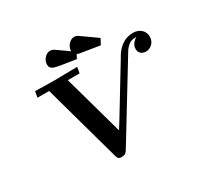

<svg xmlns="http://www.w3.org/2000/svg" viewBox="-180 -1098 1375 1327"><g transform="rotate(-30 507.0 -434.0)"><path d="M130.9 -638.2 139.2 -686Q230 -683.1 292 -683.1L475.1 -686L466.8 -638.2H373L505.9 -161.1L536.1 -209L763.2 -582L769 -591.8Q774.9 -603 780.5 -611.6Q786.1 -620.1 796.6 -633.1Q807.1 -646 819.6 -656.5Q832 -667 847.4 -676.5Q862.8 -686 883.3 -691.4Q903.8 -696.8 925.8 -696.8Q963.9 -696.8 989 -674.3Q1014.2 -651.9 1014.2 -616.2Q1014.2 -582 991.7 -560.5Q969.2 -539.1 939.9 -539.1Q917 -539.1 901.6 -553Q886.2 -566.9 886.2 -589.8Q886.2 -631.8 932.1 -660.2H923.8Q905.8 -660.2 890.9 -655Q876 -649.9 864.5 -638.9Q853 -627.9 847.4 -621.6Q841.8 -615.2 832.5 -599.6Q823.2 -584 821.8 -582L478 -19Q466.8 -2 457.5 2.9Q448.2 7.8 431.2 7.8H430.2Q411.1 7.8 404.5 0Q397.9 -7.8 394 -23.9L248 -549.8Q226.1 -631.8 224.1 -638.2ZM301.8 -803.2Q301.8 -830.1 321.8 -853Q341.8 -876 368.2 -876Q372.1 -876 375.5 -875.5Q378.9 -875 383.1 -873.5Q387.2 -872.1 390.6 -870.6Q394 -869.1 400.6 -865Q407.2 -860.8 411.6 -857.4Q416 -854 425.5 -847.4Q435.1 -840.8 443.1 -835Q451.2 -829.1 465.6 -819.1Q480 -809.1 492.2 -799.8Q495.1 -835 516.1 -855.5Q537.1 -876 560.1 -876Q564 -876 566.4 -875.5Q568.8 -875 572 -874.5Q575.2 -874 579.1 -872.1Q583 -870.1 586.9 -868.2Q590.8 -866.2 597.4 -861.1Q604 -856 610.6 -851.6Q617.2 -847.2 628.7 -839.1Q640.1 -831.1 651.1 -823Q662.1 -814.9 680.2 -802.5Q698.2 -790 714.8 -777.8L690.9 -732.9L529.8 -758.8L516.1 -764.2L500 -732.9Q361.8 -752.9 331.8 -762.7Q301.8 -772.5 301.8 -803.2Z"/></g></svg>

Font: CMU Serif Extra
Style: BoldSlanted
Weight: 700
Italic angle: -9.46001°
Version: Version 0.7.0